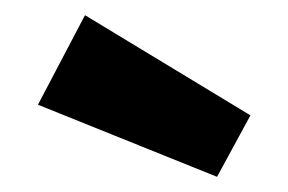

<svg xmlns="http://www.w3.org/2000/svg" viewBox="-20 -855 380 253"><path d="M92 -835 310 -703 266 -622 30 -717Z"/></svg>

Font: Fira Sans
Style: Bold
Weight: 700
Designer: bBox Type GmbH & Carrois Corporate GbR & Edenspiekermann AG
Foundry: bBox Type GmbH & Carrois Corporate GbR & Edenspiekermann AG
Version: Version 4.301;PS 004.301;hotconv 1.0.88;makeotf.lib2.5.64775